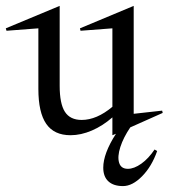

<svg xmlns="http://www.w3.org/2000/svg" viewBox="-52 -442 576 656"><path d="M-32.2 -345.2 151.9 -421.9V-148.9Q151.9 -87.9 169.7 -60.1Q187.5 -32.2 227.1 -32.2Q278.3 -32.2 332 -77.1V-345.2L223.1 -336.9L221.2 -345.2L404.8 -421.9V-53.2L502 -64L503.9 -56.2L393.1 -6.8Q369.6 27.8 359.1 60.5Q348.6 93.3 355 114Q361.3 134.8 384.8 134.8Q406.2 134.8 430.9 117.2Q455.6 99.6 476.1 68.8L484.9 74.2Q466.3 127 433.3 160.4Q400.4 193.8 368.2 193.8Q335.9 193.8 318.4 177.7Q300.8 161.6 300.8 130.9Q300.8 82.5 344.2 15.1L332 20V-41Q299.3 -12.2 262 3.9Q224.6 20 189 20Q132.8 20 106 -18.8Q79.1 -57.6 79.1 -138.2V-345.2L-29.8 -336.9Z"/></svg>

Font: Halibut Cnd
Style: Regular
Weight: 400
Width: 3
Designer: Matteo Maggi
Foundry: Collletttivo
Version: Version 3.080 | FøM Fix